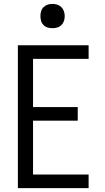

<svg xmlns="http://www.w3.org/2000/svg" viewBox="-20 -968 540 988"><path d="M72 0V-735H436V-665H150V-417H380V-347H150V-70H436V0ZM250 -823Q237 -823 225 -826.5Q213 -830 204 -839Q195 -848 191.5 -860Q188 -872 188 -885Q188 -898 191.5 -910Q195 -922 204 -931Q213 -940 225 -944Q237 -948 250 -948Q263 -948 275 -944Q287 -940 296 -931Q305 -922 309 -910Q313 -898 313 -885Q313 -872 309 -860Q305 -848 296 -839Q287 -830 275 -826.5Q263 -823 250 -823Z"/></svg>

Font: Iosevka Curly
Style: Regular
Weight: 400
Monospace: yes
Designer: Belleve Invis
Foundry: Belleve Invis
Version: Version 22.1.2; ttfautohint (v1.8.4)